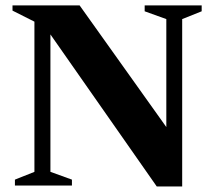

<svg xmlns="http://www.w3.org/2000/svg" viewBox="-20 -690 797 714"><path d="M108 -51V-609.5L26.5 -650.5V-670H276L598.5 -217.5V-619L518 -648V-670H730V-648L657.5 -619V3.5H563L167.5 -562V-51L247.5 -22V0H35.5V-22Z"/></svg>

Font: Newsreader Text
Style: Bold
Weight: 700
Designer: Hugues Gentile
Foundry: Production Type
Version: Version 1.001